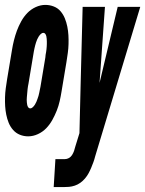

<svg xmlns="http://www.w3.org/2000/svg" viewBox="-44 -548 592 783"><path d="M71 8Q53 8 37 1.5Q21 -5 9.5 -18Q-2 -31 -8.5 -47Q-15 -63 -18.5 -80.5Q-22 -98 -23 -115.5Q-24 -133 -23.5 -151.5Q-23 -170 -20.5 -188Q-18 -206 -15 -225L5 -345Q8 -364 13 -384Q18 -404 25 -423Q32 -442 42.5 -461Q53 -480 67.5 -495Q82 -510 101.5 -519Q121 -528 141 -528Q159 -528 175.5 -521.5Q192 -515 203 -502Q214 -489 220.5 -473Q227 -457 230.5 -439.5Q234 -422 235 -404.5Q236 -387 235.5 -368.5Q235 -350 232.5 -332Q230 -314 227 -295L207 -175Q204 -156 199.5 -136Q195 -116 187.5 -97Q180 -78 169.5 -59Q159 -40 144.5 -25Q130 -10 110.5 -1Q91 8 71 8ZM175 215 182 101H220Q229 101 237 96.5Q245 92 250 84Q255 76 258 67.5Q261 59 263 50Q263 50 263 50Q263 50 263 50Q263 50 263 50Q263 50 263 50L280 -5L285 -211L293 -520H384L362 -210L436 -520H528L344 90Q341 102 337 113Q333 124 328 136Q323 148 317 159Q311 170 302.5 180Q294 190 283.5 197.5Q273 205 261 209Q249 213 237.5 214Q226 215 214 215ZM79 -106Q85 -106 90 -111Q95 -116 98.5 -121.5Q102 -127 104.5 -133Q107 -139 109 -145Q111 -151 113 -157Q115 -163 116 -169.5Q117 -176 118.5 -182Q120 -188 121 -194L141 -314Q141 -319 142 -324.5Q143 -330 144 -335.5Q145 -341 145.5 -346.5Q146 -352 146.5 -357.5Q147 -363 147 -368.5Q147 -374 147 -379Q147 -384 146.5 -389.5Q146 -395 145 -400Q144 -405 141 -409.5Q138 -414 133 -414Q127 -414 122 -409Q117 -404 113.5 -398.5Q110 -393 107.5 -387Q105 -381 103 -375Q101 -369 99.5 -363Q98 -357 96.5 -350.5Q95 -344 94 -338Q93 -332 92 -326L72 -206Q71 -201 70 -195.5Q69 -190 68.5 -184.5Q68 -179 67.5 -173.5Q67 -168 66.5 -162.5Q66 -157 65.5 -151.5Q65 -146 65 -141Q65 -136 65.5 -130.5Q66 -125 67 -120Q68 -115 71 -110.5Q74 -106 79 -106Z"/></svg>

Font: Iosevka SS04 Heavy Oblique
Style: Regular
Weight: 900
Italic angle: -9°
Monospace: yes
Designer: Belleve Invis
Foundry: Belleve Invis
Version: Version 19.0.0; ttfautohint (v1.8.4)